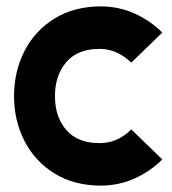

<svg xmlns="http://www.w3.org/2000/svg" viewBox="-20 -564 538 601"><path d="M391 -159 488 -65Q450 -27 400.5 -5Q351 17 296 17Q213 17 151.5 -20.5Q90 -58 57 -122Q24 -186 24 -263Q24 -341 57 -405Q90 -469 151.5 -506.5Q213 -544 296 -544Q351 -544 400.5 -522Q450 -500 488 -462L391 -368Q346 -411 292 -411Q223 -411 187.5 -369.5Q152 -328 152 -263Q152 -198 187.5 -157Q223 -116 292 -116Q348 -116 391 -159Z"/></svg>

Font: SUIT ExtraBold
Style: Regular
Weight: 800
Designer: Sunn Youn; Korean Glyphs from Source Han Sans (Sandoll Communications; Soo-young Jang, Joo-yeon Kang)
Foundry: Sunn
Version: Version 1.008